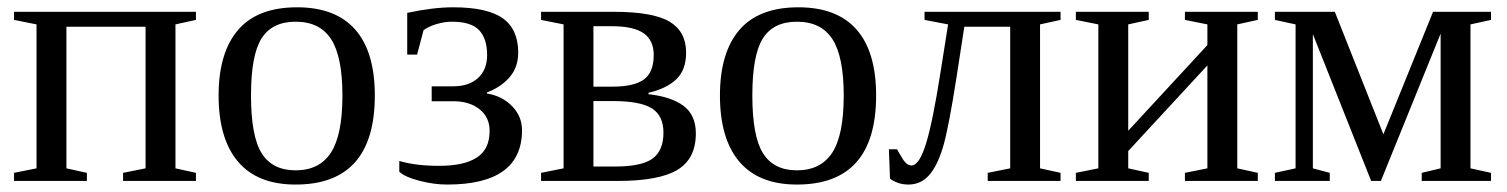

<svg xmlns="http://www.w3.org/2000/svg" viewBox="-20 -491 4089 521"><path d="M79.1 -424.8 18.1 -437V-459H511.7V-437L456.1 -424.8V-34.2L511.7 -22V0H314V-22L375 -34.2V-418.5H160.2V-34.2L215.8 -22V0H18.1V-22L79.1 -34.2Z M997.1 -231.9Q997.1 9.8 782.2 9.8Q678.7 9.8 626 -52.2Q573.2 -114.3 573.2 -231.9Q573.2 -348.1 626 -409.7Q678.7 -471.2 786.1 -471.2Q890.6 -471.2 943.8 -410.9Q997.1 -350.6 997.1 -231.9ZM909.2 -231.9Q909.2 -337.4 878.4 -384.8Q847.7 -432.1 782.2 -432.1Q718.3 -432.1 689.7 -386.7Q661.1 -341.3 661.1 -231.9Q661.1 -121.1 690.2 -75Q719.2 -28.8 782.2 -28.8Q846.7 -28.8 877.9 -76.7Q909.2 -124.5 909.2 -231.9Z M1301.3 -237.3Q1342.8 -230.5 1369.6 -202.9Q1396.5 -175.3 1396.5 -137.7Q1396.5 9.8 1193.4 9.8Q1157.2 9.8 1117.9 -0.5Q1078.6 -10.7 1063.5 -24.9V-54.2Q1108.4 -41 1171.4 -41Q1239.3 -41 1273.9 -63.5Q1308.6 -85.9 1308.6 -135.7Q1308.6 -172.9 1281.2 -194.6Q1253.9 -216.3 1210 -216.3H1151.4V-256.8H1210.4Q1252.4 -256.8 1277.1 -279.3Q1301.8 -301.8 1301.8 -341.8Q1301.8 -386.2 1280 -409.2Q1258.3 -432.1 1206.5 -432.1Q1186.5 -432.1 1165 -425.8Q1143.6 -419.4 1129.4 -409.2L1111.8 -342.8H1085V-456.1Q1155.8 -471.2 1210 -471.2Q1302.2 -471.2 1344.2 -441.4Q1386.2 -411.6 1386.2 -348.1Q1386.2 -308.6 1362.8 -281.5Q1339.4 -254.4 1301.3 -240.2Z M1448.2 0V-22L1509.3 -34.2V-424.8L1448.2 -437V-459H1644.5Q1752.4 -459 1797.1 -432.1Q1841.8 -405.3 1841.8 -348.1Q1841.8 -301.3 1815.2 -275.9Q1788.6 -250.5 1739.7 -239.3V-235.4Q1801.8 -228.5 1835 -203.6Q1868.2 -178.7 1868.2 -128.9Q1868.2 -60.1 1818.1 -30Q1768.1 0 1655.8 0ZM1648.4 -39.1Q1720.7 -39.1 1750.5 -60.5Q1780.3 -82 1780.3 -130.9Q1780.3 -177.2 1748.8 -197Q1717.3 -216.8 1642.1 -216.8H1590.3V-39.1ZM1590.3 -255.9H1642.1Q1700.7 -255.9 1727.3 -275.4Q1753.9 -294.9 1753.9 -341.8Q1753.9 -381.3 1726.8 -400.6Q1699.7 -419.9 1640.1 -419.9H1590.3Z M2357.4 -231.9Q2357.4 9.8 2142.6 9.8Q2039.1 9.8 1986.3 -52.2Q1933.6 -114.3 1933.6 -231.9Q1933.6 -348.1 1986.3 -409.7Q2039.1 -471.2 2146.5 -471.2Q2251 -471.2 2304.2 -410.9Q2357.4 -350.6 2357.4 -231.9ZM2269.5 -231.9Q2269.5 -337.4 2238.8 -384.8Q2208 -432.1 2142.6 -432.1Q2078.6 -432.1 2050 -386.7Q2021.5 -341.3 2021.5 -231.9Q2021.5 -121.1 2050.5 -75Q2079.6 -28.8 2142.6 -28.8Q2207 -28.8 2238.3 -76.7Q2269.5 -124.5 2269.5 -231.9Z M2453.1 -42Q2474.6 -42 2492.9 -101.6Q2511.2 -161.1 2532.2 -295.4L2552.7 -424.8L2488.8 -437V-459H2857.9V-437L2802.2 -424.8V-34.2L2857.9 -22V0H2660.2V-22L2721.2 -34.2V-418.5H2596.7L2575.7 -282.2Q2553.7 -140.6 2538.3 -90.1Q2522.9 -39.6 2500.5 -14.9Q2478 9.8 2444.8 9.8Q2428.7 9.8 2415.3 4.6Q2401.9 -0.5 2395 -6.3L2392.1 -85.9H2414.1L2429.2 -60.1Q2432.1 -54.7 2438.7 -48.3Q2445.3 -42 2453.1 -42Z M2960.4 -424.8 2899.4 -437V-459H3097.2V-437L3041.5 -424.8V-136.2L3256.3 -368.7V-424.8L3195.3 -437V-459H3393.1V-437L3337.4 -424.8V-34.2L3393.1 -22V0H3195.3V-22L3256.3 -34.2V-313.5L3041.5 -81.1V-34.2L3097.2 -22V0H2899.4V-22L2960.4 -34.2Z M3495.6 -424.8 3439.5 -437V-459H3602.1L3733.9 -126.5L3868.7 -459H4025.9V-437L3970.2 -424.8V-34.2L4025.9 -22V0H3837.9V-22L3889.2 -34.2V-399.9L3727.1 0H3700.7L3542.5 -398.4V-34.2L3588.4 -22V0H3439.5V-22L3495.6 -34.2Z"/></svg>

Font: Liberation Serif
Style: Regular
Weight: 400
Designer: Steve Matteson
Foundry: Ascender Corporation
Version: Version 2.1.5